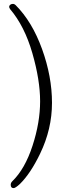

<svg xmlns="http://www.w3.org/2000/svg" viewBox="-20 -809 390 986"><path d="M50 157Q35 157 35 140Q35 130 43 122Q108 59 147 -60.5Q186 -180 186 -289Q186 -398 146 -536.5Q106 -675 32 -762Q27 -769 27 -774.5Q27 -780 32.5 -784.5Q38 -789 46 -789Q54 -789 60 -783Q145 -698 196 -557Q247 -416 247 -281Q247 -146 186 -20Q137 82 82 136Q59 157 50 157Z"/></svg>

Font: LXGW WenKai Light
Style: Regular
Weight: 300
Designer: LXGW / Fontworks Inc.
Foundry: LXGW / Fontworks Inc.
Version: Version 1.501; October 10, 2024